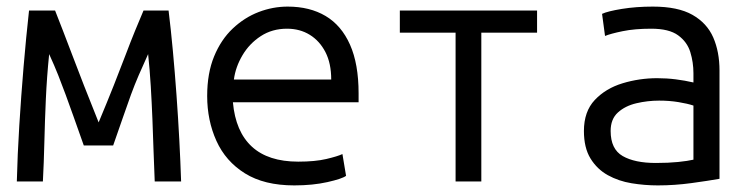

<svg xmlns="http://www.w3.org/2000/svg" viewBox="-20 -550 2280 582"><path d="M31 0Q33 -81 38.5 -170Q44 -259 51.5 -348Q59 -437 68 -518H147Q158 -490 171 -456.5Q184 -423 199.5 -382Q215 -341 234.5 -291Q254 -241 279 -179Q305 -241 325 -291.5Q345 -342 360.5 -383Q376 -424 389.5 -457Q403 -490 415 -518H491Q498 -461 504 -396Q510 -331 515 -262Q520 -193 523.5 -126.5Q527 -60 529 0H449Q447 -43 445.5 -91Q444 -139 442 -189Q440 -239 437 -289Q434 -339 429 -386Q413 -351 400.5 -322Q388 -293 377 -263Q366 -233 353.5 -196.5Q341 -160 323 -109H234Q216 -160 203 -196.5Q190 -233 179 -263Q168 -293 156.5 -322Q145 -351 129 -386Q122 -317 119 -250Q116 -183 114.5 -120Q113 -57 110 0Z M872 12Q781 12 722.5 -24.5Q664 -61 636 -123Q608 -185 608 -259Q608 -328 629 -379Q650 -430 685.5 -463.5Q721 -497 764 -513.5Q807 -530 852 -530Q919 -530 967 -501.5Q1015 -473 1041 -414.5Q1067 -356 1067 -267Q1067 -263 1067 -255Q1067 -247 1067 -240H686Q694 -151 743.5 -105.5Q793 -60 884 -60Q935 -60 969 -68Q1003 -76 1018 -83L1029 -17Q1017 -8 972.5 2Q928 12 872 12ZM689 -309H984Q984 -358 966.5 -392Q949 -426 919 -444.5Q889 -463 850 -463Q805 -463 770.5 -440.5Q736 -418 715 -382.5Q694 -347 689 -309Z M1361 0V-451H1192V-518H1608V-451H1439V0Z M1974 12Q1934 12 1894.5 5.5Q1855 -1 1822.5 -19Q1790 -37 1770 -69.5Q1750 -102 1750 -153Q1750 -212 1783 -247Q1816 -282 1867 -297.5Q1918 -313 1972 -313Q2001 -313 2028.5 -309.5Q2056 -306 2082 -300V-328Q2082 -361 2072.5 -392Q2063 -423 2035.5 -443Q2008 -463 1954 -463Q1904 -463 1867.5 -455.5Q1831 -448 1814 -441L1805 -508Q1822 -516 1865 -523Q1908 -530 1959 -530Q2035 -530 2079 -505Q2123 -480 2142 -436.5Q2161 -393 2161 -336V-8Q2127 -2 2076 5Q2025 12 1974 12ZM1968 -56Q2006 -56 2035.5 -59Q2065 -62 2082 -66V-230Q2064 -236 2036.5 -240.5Q2009 -245 1978 -245Q1943 -245 1909 -237Q1875 -229 1853 -209Q1831 -189 1831 -153Q1831 -98 1867.5 -77Q1904 -56 1968 -56Z"/></svg>

Font: Ubuntu Sans Mono
Style: Regular
Weight: 400
Monospace: yes
Designer: Dalton Maag Ltd
Foundry: Dalton Maag Ltd
Version: Version 1.006